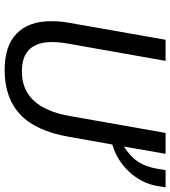

<svg xmlns="http://www.w3.org/2000/svg" viewBox="28 -768 750 847"><g transform="rotate(90 403.5 -345.0)"><path d="M807 -700 801 -663Q789 -594 738.5 -539.5Q688 -485 618 -465L584 -274Q559 -128 486 -59Q413 10 289 10Q183 10 128.5 -43Q74 -96 74 -195Q74 -235 81 -274L156 -700H249L174 -276Q166 -231 166 -200Q166 -133 198 -99.5Q230 -66 296 -66Q455 -66 492 -276L567 -700H659L627 -516Q672 -545 694 -578.5Q716 -612 725 -663L731 -700Z"/></g></svg>

Font: Sarabun
Style: Italic
Weight: 400
Italic angle: -10°
Designer: Suppakit Chalermlarp | Katatrad Co.,Ltd.
Foundry: Cadson Demak Co.,Ltd.
Version: Version 1.000; ttfautohint (v1.6)